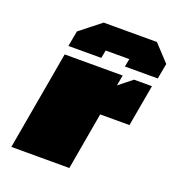

<svg xmlns="http://www.w3.org/2000/svg" viewBox="-133 -847 883 955"><g transform="rotate(20 308.0 -369.0)"><path d="M128 -569 143 -651 253 -738H535L616 -651L601 -569H427L435 -611H310L302 -569ZM33 0 125 -523H432L422 -467L492 -523H587L548 -303H393L340 0Z"/></g></svg>

Font: Tomorrow Black
Style: Italic
Weight: 900
Italic angle: -10°
Designer: Tony de Marco, Monica Rizzolli
Foundry: Just in Type
Version: Version 2.002